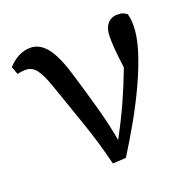

<svg xmlns="http://www.w3.org/2000/svg" viewBox="-95 -583 681 681"><g transform="rotate(-20 245.5 -242.5)"><path d="M220 3Q198 -86 170 -166Q142 -246 113 -330Q97 -376 81.5 -395.5Q66 -415 43 -415Q33 -415 25.5 -414Q18 -413 11 -411L0 -441Q39 -483 85 -483Q119 -483 145.5 -450.5Q172 -418 195 -341Q219 -262 237.5 -194.5Q256 -127 266 -69Q301 -134 325.5 -188.5Q350 -243 373 -304Q367 -350 365 -376Q363 -402 363 -420Q363 -454 377 -471Q391 -488 415 -488Q430 -488 437.5 -484.5Q445 -481 451 -476Q453 -468 454.5 -458.5Q456 -449 456 -432Q456 -392 439.5 -339Q423 -286 396 -227.5Q369 -169 336 -110.5Q303 -52 270 0Z"/></g></svg>

Font: Source Serif Pro
Style: Regular
Weight: 400
Designer: Frank Grießhammer
Foundry: Adobe Systems Incorporated
Version: Version 3.001;hotconv 1.0.111;makeotfexe 2.5.65597